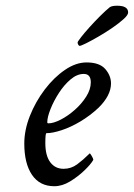

<svg xmlns="http://www.w3.org/2000/svg" viewBox="-20 -642 466 668"><path d="M168.9 5.9Q118.2 5.9 91.3 -33.7Q64.5 -73.2 64.5 -142.6Q64.5 -189.5 84 -238.8Q103.5 -288.1 135.7 -330.6Q168 -373 206.1 -398.9Q244.1 -424.8 281.2 -424.8Q326.2 -424.8 346.2 -401.9Q366.2 -378.9 366.2 -351.6Q366.2 -309.6 322.3 -266.6Q293 -239.3 259.3 -219.2Q225.6 -199.2 194.3 -189Q163.1 -178.7 141.6 -178.7Q137.7 -178.7 137.7 -144.5Q137.7 -100.6 154.8 -77.6Q171.9 -54.7 201.2 -54.7Q227.5 -54.7 248.5 -70.3Q269.5 -85.9 289.1 -105.5L292 -108.4Q293.9 -108.4 299.3 -99.1Q304.7 -89.8 304.7 -85.9Q295.9 -70.3 273.4 -48.8Q251 -27.3 223.6 -10.7Q196.3 5.9 168.9 5.9ZM148.4 -212.9Q166 -212.9 190.9 -225.6Q215.8 -238.3 239.7 -259.3Q263.7 -280.3 279.8 -305.7Q295.9 -331.1 295.9 -355.5Q295.9 -384.8 271.5 -384.8Q248 -384.8 225.6 -365.7Q203.1 -346.7 185.1 -318.8Q167 -291 155.8 -262.7Q144.5 -234.4 144.5 -216.8Q144.5 -212.9 148.4 -212.9ZM256.8 -482.4Q254.9 -482.4 252.4 -486.3Q250 -490.2 250 -494.1Q250 -497.1 261.7 -512.2Q273.4 -527.3 291.5 -547.4Q309.6 -567.4 328.6 -586.4Q347.7 -605.5 362.3 -617.2Q370.1 -622.1 387.7 -622.1Q425.8 -622.1 425.8 -598.6Q425.8 -589.8 410.2 -575.7Q394.5 -561.5 371.1 -545.4Q347.7 -529.3 323.2 -515.1Q298.8 -501 280.3 -491.7Q261.7 -482.4 256.8 -482.4Z"/></svg>

Font: Crimson Text
Style: Italic
Weight: 400
Italic angle: -11°
Designer: Sebastian Kosch
Foundry: Sebastian Kosch
Version: Version 1.100; ttfautohint (v1.8.4)